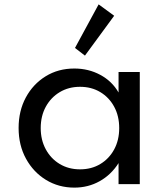

<svg xmlns="http://www.w3.org/2000/svg" viewBox="-20 -841 761 877"><path d="M319.5 16Q383 16 435.5 -13.5Q488 -43 521.5 -96V0H618.5V-512H521.5V-418.5Q492 -470 438.2 -499Q384.5 -528 319.5 -528Q246 -528 188.5 -492.5Q131 -457 98 -395.8Q65 -334.5 65 -256.5Q65 -177.5 98.8 -116Q132.5 -54.5 190.2 -19.2Q248 16 319.5 16ZM345.5 -67.5Q293.5 -67.5 253 -91.8Q212.5 -116 189.2 -158.8Q166 -201.5 166 -256Q166 -311 189.2 -353.5Q212.5 -396 253 -420.2Q293.5 -444.5 345.5 -444.5Q398 -444.5 438.2 -420.2Q478.5 -396 501.5 -353.5Q524.5 -311 524.5 -256Q524.5 -201 501.5 -158.5Q478.5 -116 438.2 -91.8Q398 -67.5 345.5 -67.5ZM368 -587 501.5 -769 430.5 -821 322.5 -622Z"/></svg>

Font: Spartan Medium
Style: Regular
Weight: 500
Designer: Matt Bailey, Mirko Velimirovic
Foundry: Matt Bailey
Version: Version 1.003; ttfautohint (v1.8.3)